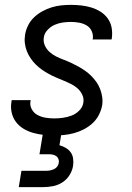

<svg xmlns="http://www.w3.org/2000/svg" viewBox="-20 -548 540 788"><path d="M203 8Q180 8 158 5.5Q136 3 115 -3Q94 -9 76 -20Q58 -31 45.5 -47.5Q33 -64 28 -85.5Q23 -107 27 -130Q27 -132 27.5 -133.5Q28 -135 28 -137H106Q106 -136 106 -135Q106 -134 105 -133Q102 -115 110.5 -99.5Q119 -84 134 -76Q149 -68 166.5 -65Q184 -62 203 -62Q220 -62 238 -64.5Q256 -67 273.5 -73.5Q291 -80 305 -94Q319 -108 322 -126Q325 -144 317.5 -159.5Q310 -175 298 -185.5Q286 -196 271 -203.5Q256 -211 240 -217.5Q224 -224 209 -230.5Q194 -237 179.5 -245Q165 -253 151.5 -262.5Q138 -272 126.5 -283.5Q115 -295 105.5 -309Q96 -323 90 -338.5Q84 -354 82 -371Q80 -388 83 -406Q86 -425 95.5 -444Q105 -463 120.5 -477.5Q136 -492 154.5 -502Q173 -512 192.5 -518Q212 -524 232 -526Q252 -528 271 -528Q293 -528 314.5 -525.5Q336 -523 355.5 -517Q375 -511 392.5 -500Q410 -489 422 -472.5Q434 -456 438 -435Q442 -414 439 -392Q439 -391 438.5 -389Q438 -387 438 -386H360Q360 -386 360 -387Q360 -388 361 -389Q363 -406 356 -421Q349 -436 335 -444Q321 -452 304.5 -455Q288 -458 271 -458Q254 -458 237 -455.5Q220 -453 204 -446Q188 -439 175 -425Q162 -411 160 -395Q157 -377 164 -361.5Q171 -346 183 -335Q195 -324 210 -316.5Q225 -309 241 -303Q257 -297 272 -290Q287 -283 301.5 -275Q316 -267 329.5 -257.5Q343 -248 354.5 -236.5Q366 -225 375.5 -211.5Q385 -198 391 -182.5Q397 -167 399.5 -149.5Q402 -132 399 -114Q395 -94 385 -75Q375 -56 359 -41.5Q343 -27 323.5 -17Q304 -7 283.5 -1.5Q263 4 243 6Q223 8 203 8ZM57 220 68 153H168Q177 153 185 151.5Q193 150 201 146.5Q209 143 214.5 136Q220 129 221 121Q223 113 220 105Q217 97 210.5 92.5Q204 88 196 86.5Q188 85 180 85H142L156 0H232L224 48Q238 52 250 59Q262 66 270 77Q278 88 280 102.5Q282 117 280 132Q277 152 265.5 170.5Q254 189 236 200.5Q218 212 197.5 216Q177 220 157 220Z"/></svg>

Font: Iosevka SS04
Style: Italic
Weight: 400
Italic angle: -9°
Monospace: yes
Designer: Belleve Invis
Foundry: Belleve Invis
Version: Version 19.0.0; ttfautohint (v1.8.4)